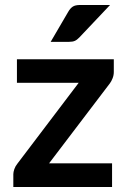

<svg xmlns="http://www.w3.org/2000/svg" viewBox="-20 -751 510 771"><path d="M437 -462Q437 -449 432.2 -436.8Q427.5 -424.5 421 -416L177 -95H430V0H33.5V-51.5Q33.5 -60 37.5 -71.8Q41.5 -83.5 50 -94L296 -418.5H48V-513H437ZM422 -731 298.5 -600.5Q289 -590.5 280.2 -586.8Q271.5 -583 257.5 -583H183.5L254.5 -704.5Q262 -717.5 272 -724.2Q282 -731 302 -731Z"/></svg>

Font: LatoHex
Style: Bold
Weight: 700
Designer: Lukasz Dziedzic
Foundry: tyPoland Lukasz Dziedzic
Version: Version 1.104; Western+Polish opensource